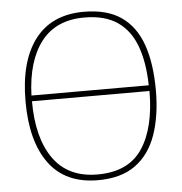

<svg xmlns="http://www.w3.org/2000/svg" viewBox="-52 -775 791 835"><g transform="rotate(-5 343.0 -357.5)"><path d="M343 10Q201 10 129.5 -87Q58 -184 58 -359Q58 -534 131 -629.5Q204 -725 344 -725Q446 -725 508 -681.5Q570 -638 598.5 -556Q627 -474 627 -358Q627 -247 598 -164Q569 -81 506.5 -35.5Q444 10 343 10ZM598 -382Q596 -482 570 -553Q544 -624 489 -662Q434 -700 344 -700Q220 -700 155.5 -616Q91 -532 86 -382ZM343 -15Q478 -15 538.5 -106Q599 -197 599 -357H86Q86 -196 150.5 -105.5Q215 -15 343 -15Z"/></g></svg>

Font: Noto Serif Thin
Style: Regular
Weight: 100
Designer: Monotype Design Team
Foundry: Monotype Imaging Inc.
Version: Version 2.015